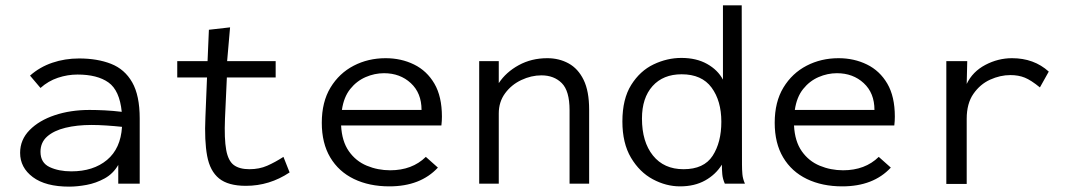

<svg xmlns="http://www.w3.org/2000/svg" viewBox="-20 -685 3981 716"><path d="M238 11Q150 11 102.5 -24.5Q55 -60 55 -115Q55 -164 90.5 -200Q126 -236 184.5 -255.5Q243 -275 314 -275Q340 -275 370.5 -273.5Q401 -272 434 -268Q426 -348 384.5 -377.5Q343 -407 269 -407Q232 -407 196 -395Q160 -383 131 -357L92 -403Q128 -435 175 -451Q222 -467 275 -467Q343 -467 394 -447Q445 -427 473 -378Q501 -329 501 -243V0H421V-70Q402 -37 370 -19.5Q338 -2 303 4.5Q268 11 238 11ZM131 -119Q131 -78 165 -62Q199 -46 246 -46Q328 -46 379 -88.5Q430 -131 435 -212Q407 -215 376.5 -217Q346 -219 321 -219Q267 -219 224 -208.5Q181 -198 156 -176Q131 -154 131 -119Z M897 8Q831 8 797 -19.5Q763 -47 752.5 -103.5Q742 -160 746 -248L752 -396H641V-457H754L759 -574L838 -583L827 -457H1008V-396H826L819 -243Q816 -167 823.5 -126Q831 -85 852 -69.5Q873 -54 910 -54Q947 -54 976.5 -67Q1006 -80 1037 -100L1060 -42Q985 8 897 8Z M1432 10Q1357 10 1300 -17.5Q1243 -45 1211.5 -98Q1180 -151 1180 -227Q1180 -305 1212.5 -358.5Q1245 -412 1299 -440Q1353 -468 1418 -468Q1476 -468 1524 -444.5Q1572 -421 1600 -373Q1628 -325 1628 -250Q1628 -242 1627.5 -234Q1627 -226 1626 -217H1252Q1255 -158 1281 -121Q1307 -84 1348 -67Q1389 -50 1435 -50Q1517 -50 1568 -100L1613 -60Q1548 10 1432 10ZM1255 -275H1552Q1552 -338 1512 -375Q1472 -412 1412 -412Q1377 -412 1343.5 -397.5Q1310 -383 1286 -353Q1262 -323 1255 -275Z M1767 0V-457H1840V-375Q1867 -416 1914.5 -442Q1962 -468 2021 -468Q2065 -468 2100.5 -448.5Q2136 -429 2156.5 -387Q2177 -345 2177 -276V0H2104V-274Q2104 -346 2075 -375Q2046 -404 1999 -404Q1961 -404 1924 -386.5Q1887 -369 1863.5 -337Q1840 -305 1840 -262V0Z M2516 10Q2464 10 2414.5 -16.5Q2365 -43 2333 -97Q2301 -151 2301 -232Q2301 -316 2334 -368.5Q2367 -421 2417.5 -445Q2468 -469 2521 -469Q2577 -469 2617 -446.5Q2657 -424 2676 -388V-665H2746L2747 -71Q2747 -53 2748.5 -35.5Q2750 -18 2758 0H2683Q2675 -18 2673.5 -35.5Q2672 -53 2672 -71Q2649 -34 2609.5 -12Q2570 10 2516 10ZM2529 -54Q2605 -54 2637.5 -104Q2670 -154 2670 -231Q2670 -309 2633.5 -358.5Q2597 -408 2522 -408Q2453 -408 2413.5 -364Q2374 -320 2374 -243Q2374 -156 2415 -105Q2456 -54 2529 -54Z M3121 10Q3046 10 2989 -17.5Q2932 -45 2900.5 -98Q2869 -151 2869 -227Q2869 -305 2901.5 -358.5Q2934 -412 2988 -440Q3042 -468 3107 -468Q3165 -468 3213 -444.5Q3261 -421 3289 -373Q3317 -325 3317 -250Q3317 -242 3316.5 -234Q3316 -226 3315 -217H2941Q2944 -158 2970 -121Q2996 -84 3037 -67Q3078 -50 3124 -50Q3206 -50 3257 -100L3302 -60Q3237 10 3121 10ZM2944 -275H3241Q3241 -338 3201 -375Q3161 -412 3101 -412Q3066 -412 3032.5 -397.5Q2999 -383 2975 -353Q2951 -323 2944 -275Z M3509 1V-457H3587L3585 -372Q3607 -418 3654.5 -443Q3702 -468 3754 -468Q3836 -468 3891 -418L3858 -359Q3825 -386 3801.5 -395.5Q3778 -405 3748 -405Q3710 -405 3672.5 -388Q3635 -371 3610 -335Q3585 -299 3585 -242V1Z"/></svg>

Font: Inconsolata SemiExpanded
Style: Regular
Weight: 400
Width: 6
Monospace: yes
Designer: Raph Levien, Cyreal, Brenton Simpson
Foundry: Raph Levien, Cyreal, Google
Version: Version 3.100; ttfautohint (v1.8.4.7-5d5b)